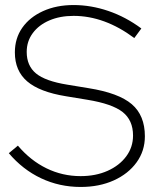

<svg xmlns="http://www.w3.org/2000/svg" viewBox="-20 -731 626 762"><path d="M300 11Q216 11 143 -23.5Q70 -58 15 -123L51 -153Q101 -94 164.5 -63Q228 -32 300 -32Q360 -32 407 -53Q454 -74 481 -110.5Q508 -147 508 -193Q508 -254 466.5 -286.5Q425 -319 327 -335L242 -349Q137 -366 88 -408Q39 -450 39 -523Q39 -579 68.5 -621Q98 -663 151 -687Q204 -711 272 -711Q341 -711 410 -687.5Q479 -664 541 -618L513 -580Q395 -668 272 -668Q218 -668 176 -650Q134 -632 110 -599.5Q86 -567 86 -525Q86 -470 123 -439.5Q160 -409 247 -395L332 -381Q451 -362 503 -317.5Q555 -273 555 -190Q555 -132 522 -86.5Q489 -41 431.5 -15Q374 11 300 11Z"/></svg>

Font: Red Hat Display VF
Style: Regular
Weight: 300
Designer: Pentagram, MCKL
Foundry: Pentagram, MCKL
Version: Version 1.023